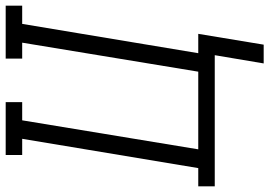

<svg xmlns="http://www.w3.org/2000/svg" viewBox="-169 -619 947 675"><g transform="rotate(-90 304.5 -281.5)"><path d="M419 172 448 0H-13V-58H51L154 -677H97V-735H283V-677H219L117 -58H390L492 -677H436V-735H622V-677H558L455 -58H523L485 172Z"/></g></svg>

Font: Iosevka Slab Light Extended
Style: Italic
Weight: 300
Width: 7
Italic angle: -9°
Monospace: yes
Designer: Belleve Invis
Foundry: Belleve Invis
Version: Version 11.1.0; ttfautohint (v1.8.3)